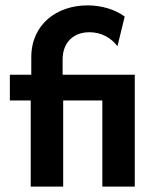

<svg xmlns="http://www.w3.org/2000/svg" viewBox="-20 -695 568 715"><path d="M94.4 0H215.3V-320.8H361.1V0H481.9V-416.7H213.2V-473.6C213.2 -536.1 252.8 -575 313.2 -575C356.9 -575 393.8 -554.2 417.4 -522.9L444.4 -633.3C409 -659.7 358.3 -675 305.6 -675C192.4 -675 96.5 -604.9 96.5 -481.9V-416.7H16.7V-320.8H94.4Z"/></svg>

Font: Afacad
Style: Bold
Weight: 700
Designer: Kristian Moeller
Foundry: Dicotype
Version: Version 1.000